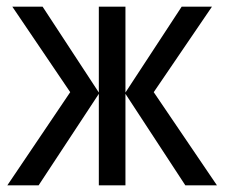

<svg xmlns="http://www.w3.org/2000/svg" viewBox="-20 -557 676 577"><path d="M526 -537 357 -279V-537H277V-279L108 -537H17L191 -280L2 0H96L277 -275V0H357V-275L537 0H632L442 -280L617 -537Z"/></svg>

Font: Noto Sans Display SemiCondensed
Style: Regular
Weight: 400
Width: 4
Designer: Monotype Design team
Foundry: Monotype Imaging Inc.
Version: 1.000